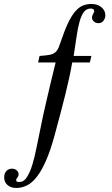

<svg xmlns="http://www.w3.org/2000/svg" viewBox="-20 -724 560 962"><path d="M507.8 -647.9Q507.8 -660.2 502.4 -670.4Q497.1 -680.7 487.8 -688.2Q478.5 -695.8 465.8 -700Q453.1 -704.1 438 -704.1Q417.5 -704.1 398.7 -697.5Q379.9 -690.9 362.3 -672.6Q344.7 -654.3 327.4 -621.6Q310.1 -588.9 292 -536.1Q281.7 -505.9 274.7 -488.3Q267.6 -470.7 256.8 -461.7Q246.1 -452.6 228 -449.2Q210 -445.8 178.2 -443.8L170.9 -411.1H258.8Q229 -290 213.9 -223.6Q198.7 -157.2 196.8 -148.9Q176.3 -47.9 165.3 4.4Q154.3 56.6 152.8 62Q141.6 107.9 130.6 133.3Q119.6 158.7 109.4 170.9Q99.1 183.1 90.1 185.5Q81.1 188 74.2 188Q65.9 188 63.5 184.6Q61 181.2 61 178.2Q61 174.3 63 171.6Q64.9 168.9 67.1 165.8Q69.3 162.6 71.3 158.7Q73.2 154.8 73.2 148.9Q73.2 138.2 63.7 129.6Q54.2 121.1 40 121.1Q23.4 121.1 12.2 132.6Q1 144 1 165Q1 188.5 17.6 203.1Q34.2 217.8 62 217.8Q90.8 217.8 117.2 203.9Q143.6 189.9 167.2 158.4Q190.9 127 212.9 75.4Q234.9 23.9 254.9 -50.8Q285.6 -163.6 307.9 -252.9Q330.1 -342.3 341.8 -411.1H430.2L438 -443.8H349.1Q357.4 -498 363.8 -541.7Q370.1 -585.4 378.9 -616.5Q387.7 -647.5 400.6 -664.3Q413.6 -681.2 435.1 -681.2Q441.9 -681.2 447 -678Q452.1 -674.8 452.1 -668Q452.1 -665 450.4 -661.4Q448.7 -657.7 446.5 -653.8Q444.3 -649.9 442.6 -645.5Q440.9 -641.1 440.9 -636.2Q440.9 -625 450.2 -616.5Q459.5 -607.9 473.1 -607.9Q489.7 -607.9 498.8 -620.4Q507.8 -632.8 507.8 -647.9Z"/></svg>

Font: Galatia SIL
Style: Regular
Weight: 400
Designer: Development by SIL's NRSI team
Version: Version 2.1